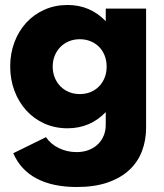

<svg xmlns="http://www.w3.org/2000/svg" viewBox="-20 -500 657 770"><path d="M20.9 -233.6Q20.9 -285.9 38 -330.9Q55 -375.9 85.5 -409.1Q115.9 -442.3 158.2 -461.1Q200.5 -480 250.9 -480Q341.8 -480 404.1 -415V-465.5H565.9V12.7Q565.9 62.3 549.5 105.7Q533.2 149.1 499.1 181.1Q465 213.2 412.5 231.6Q360 250 287.7 250Q191.4 250 126.8 215.9Q62.3 181.8 33.2 114.5L164.5 50Q182.7 77.7 215.9 93.9Q249.1 110 287.3 110Q313.6 110 335.2 101.8Q356.8 93.6 372 79.1Q387.3 64.5 395.7 44.5Q404.1 24.5 404.1 0.5V-50.5Q341.8 14.5 250.9 14.5Q200.5 14.5 158.2 -4.5Q115.9 -23.6 85.5 -57Q55 -90.5 38 -135.9Q20.9 -181.4 20.9 -233.6ZM191.4 -232.7Q191.4 -209.1 199.5 -188.9Q207.7 -168.6 222.3 -153.9Q236.8 -139.1 256.6 -130.9Q276.4 -122.7 300 -122.7Q323.6 -122.7 343.4 -130.9Q363.2 -139.1 377.5 -153.9Q391.8 -168.6 399.8 -188.9Q407.7 -209.1 407.7 -232.7Q407.7 -256.8 399.8 -277Q391.8 -297.3 377.5 -311.8Q363.2 -326.4 343.4 -334.5Q323.6 -342.7 300 -342.7Q276.4 -342.7 256.6 -334.5Q236.8 -326.4 222.3 -311.6Q207.7 -296.8 199.5 -276.8Q191.4 -256.8 191.4 -232.7Z"/></svg>

Font: Spartan ExtBd
Style: Regular
Weight: 800
Designer: Matt Bailey, Mirko Velimirovic
Foundry: Matt Bailey
Version: Version 1.005